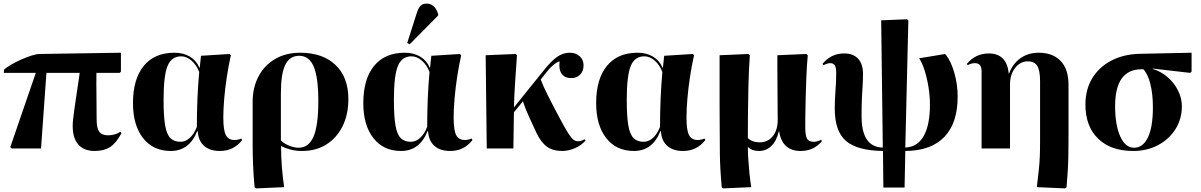

<svg xmlns="http://www.w3.org/2000/svg" viewBox="-20 -825 6674 1067"><path d="M506 14Q447 14 415.5 -21.5Q384 -57 384 -125Q384 -141 386 -159.5Q388 -178 392 -208Q396 -238 403.5 -288.5Q411 -339 423 -420H238L208 0H45L37 -7L179 -420H1L3 -439Q18 -452 44 -467Q70 -482 100 -495Q130 -508 156.5 -516.5Q183 -525 200 -525L652 -532V-427L645 -420H516Q515 -361 516 -302Q517 -243 517 -162Q517 -113 531.5 -93Q546 -73 581 -73Q600 -73 618.5 -78.5Q637 -84 649 -93L655 -85Q626 -30 592 -8Q558 14 506 14Z M929 14Q831 14 775 -57.5Q719 -129 719 -252Q719 -386 779 -459Q839 -532 949 -532Q999 -532 1035 -510.5Q1071 -489 1088 -449H1090L1097 -515L1256 -525L1263 -518Q1250 -460 1240.5 -397.5Q1231 -335 1226 -276.5Q1221 -218 1221 -171Q1221 -102 1235 -74.5Q1249 -47 1283 -47Q1302 -47 1321 -55L1326 -47Q1279 14 1202 14Q1146 14 1114 -14.5Q1082 -43 1079 -96H1076Q1032 14 929 14ZM983 -37Q1011 -37 1035 -59Q1059 -81 1074 -120Q1074 -282 1087 -425Q1072 -464 1044.5 -488Q1017 -512 987 -512Q933 -512 911 -458Q889 -404 889 -270Q889 -180 897.5 -129.5Q906 -79 926.5 -58Q947 -37 983 -37Z M1404 222 1395 216Q1389 153 1386.5 94Q1384 35 1384 -23V-258Q1384 -339 1417 -401Q1450 -463 1509.5 -497.5Q1569 -532 1648 -532Q1773 -532 1844.5 -464Q1916 -396 1916 -275Q1916 -188 1883.5 -123Q1851 -58 1793.5 -22Q1736 14 1659 14Q1621 14 1590 5Q1559 -4 1543 -13H1542Q1542 98 1559 215ZM1640 -4Q1695 -4 1722 -65Q1749 -126 1749 -264Q1749 -394 1723.5 -454.5Q1698 -515 1643 -515Q1590 -515 1565.5 -465Q1541 -415 1541 -307V-45Q1555 -29 1584.5 -16.5Q1614 -4 1640 -4Z M2209 14Q2111 14 2055 -57.5Q1999 -129 1999 -252Q1999 -386 2059 -459Q2119 -532 2229 -532Q2279 -532 2315 -510.5Q2351 -489 2368 -449H2370L2377 -515L2536 -525L2543 -518Q2530 -460 2520.5 -397.5Q2511 -335 2506 -276.5Q2501 -218 2501 -171Q2501 -102 2515 -74.5Q2529 -47 2563 -47Q2582 -47 2601 -55L2606 -47Q2559 14 2482 14Q2426 14 2394 -14.5Q2362 -43 2359 -96H2356Q2312 14 2209 14ZM2263 -37Q2291 -37 2315 -59Q2339 -81 2354 -120Q2354 -282 2367 -425Q2352 -464 2324.5 -488Q2297 -512 2267 -512Q2213 -512 2191 -458Q2169 -404 2169 -270Q2169 -180 2177.5 -129.5Q2186 -79 2206.5 -58Q2227 -37 2263 -37ZM2257 -579 2243 -586 2296 -752Q2305 -781 2317.5 -793Q2330 -805 2350 -805Q2397 -805 2415 -747V-739Z M3104 14Q3053 14 3020 -9.5Q2987 -33 2961 -87Q2942 -128 2920 -176Q2898 -224 2886 -262L2836 -201L2833 0H2685L2679 -518L2846 -525L2853 -518Q2848 -449 2843 -373.5Q2838 -298 2836 -228L2997 -428Q3043 -486 3076 -509Q3109 -532 3146 -532Q3180 -532 3201.5 -512.5Q3223 -493 3223 -461Q3223 -430 3204 -410.5Q3185 -391 3155 -391Q3118 -391 3101 -415.5Q3084 -440 3090 -484Q3075 -481 3053.5 -462.5Q3032 -444 3011 -416L2985 -383Q2998 -348 3024.5 -295Q3051 -242 3088 -173Q3118 -116 3136 -87.5Q3154 -59 3166 -49.5Q3178 -40 3192 -40Q3209 -40 3229 -51L3234 -44Q3212 -18 3176 -2Q3140 14 3104 14Z M3503 14Q3405 14 3349 -57.5Q3293 -129 3293 -252Q3293 -386 3353 -459Q3413 -532 3523 -532Q3573 -532 3609 -510.5Q3645 -489 3662 -449H3664L3671 -515L3830 -525L3837 -518Q3824 -460 3814.5 -397.5Q3805 -335 3800 -276.5Q3795 -218 3795 -171Q3795 -102 3809 -74.5Q3823 -47 3857 -47Q3876 -47 3895 -55L3900 -47Q3853 14 3776 14Q3720 14 3688 -14.5Q3656 -43 3653 -96H3650Q3606 14 3503 14ZM3557 -37Q3585 -37 3609 -59Q3633 -81 3648 -120Q3648 -282 3661 -425Q3646 -464 3618.5 -488Q3591 -512 3561 -512Q3507 -512 3485 -458Q3463 -404 3463 -270Q3463 -180 3471.5 -129.5Q3480 -79 3500.5 -58Q3521 -37 3557 -37Z M3998 222 3991 216Q3986 161 3983.5 116.5Q3981 72 3980.5 31Q3980 -10 3980 -55Q3980 -82 3979.5 -130.5Q3979 -179 3979 -237.5Q3979 -296 3979 -352.5Q3979 -409 3979 -453.5Q3979 -498 3979 -518L4139 -525L4147 -518Q4141 -428 4139 -341.5Q4137 -255 4136.5 -182Q4136 -109 4136 -58Q4160 -34 4202 -34Q4247 -34 4274.5 -68Q4302 -102 4302 -159Q4302 -179 4301.5 -214.5Q4301 -250 4301 -293Q4301 -336 4300.5 -379.5Q4300 -423 4300 -459.5Q4300 -496 4300 -518L4461 -525L4469 -518Q4464 -464 4461.5 -404Q4459 -344 4457.5 -287.5Q4456 -231 4455.5 -186.5Q4455 -142 4455 -119Q4455 -72 4465 -54.5Q4475 -37 4502 -37Q4513 -37 4523 -40Q4533 -43 4543 -48L4548 -41Q4503 14 4429 14Q4327 14 4310 -95H4308Q4296 -42 4267 -14Q4238 14 4198 14Q4159 14 4138 -7H4136Q4136 21 4138.5 59.5Q4141 98 4145 139Q4149 180 4155 215Z M4889 217 4887 14Q4743 12 4681 -42Q4619 -96 4619 -221Q4619 -275 4623 -321.5Q4627 -368 4627 -421Q4627 -450 4619 -462Q4611 -474 4593 -474Q4585 -474 4574.5 -470.5Q4564 -467 4556 -463L4551 -470Q4598 -528 4671 -528Q4722 -528 4749 -498.5Q4776 -469 4776 -414Q4776 -382 4774 -352Q4772 -322 4770 -282Q4768 -242 4768 -179Q4768 -7 4886 -5L4877 -712L5020 -718L5028 -712L5011 -5Q5079 -8 5113.5 -69.5Q5148 -131 5148 -244Q5148 -290 5140 -340Q5132 -390 5118.5 -433Q5105 -476 5088 -501L5232 -525L5238 -519Q5266 -482 5284 -418.5Q5302 -355 5302 -288Q5302 -141 5228 -64Q5154 13 5011 14L5007 217Z M5899 222 5742 215Q5749 158 5753 119.5Q5757 81 5758.5 45Q5760 9 5760 -40V-373Q5760 -433 5744.5 -458.5Q5729 -484 5692 -484Q5650 -484 5621.5 -447.5Q5593 -411 5593 -357V0H5435V-429Q5435 -474 5398 -474Q5377 -474 5358 -463L5353 -470Q5402 -528 5475 -528Q5575 -528 5586 -416L5588 -417Q5608 -471 5651 -501.5Q5694 -532 5752 -532Q5831 -532 5874.5 -486Q5918 -440 5918 -355V-50Q5918 5 5917 48Q5916 91 5913.5 130.5Q5911 170 5907 216Z M6278 14Q6153 14 6082.5 -54.5Q6012 -123 6012 -244Q6012 -327 6049.5 -389.5Q6087 -452 6155.5 -488Q6224 -524 6315 -526L6602 -532V-427L6594 -420L6386 -444V-442Q6432 -428 6468.5 -396.5Q6505 -365 6526.5 -322.5Q6548 -280 6548 -234Q6548 -164 6512.5 -107.5Q6477 -51 6415.5 -18.5Q6354 14 6278 14ZM6282 -4Q6332 -4 6359.5 -61.5Q6387 -119 6387 -228Q6387 -302 6373 -358Q6359 -414 6334 -440H6324Q6177 -440 6177 -235Q6177 -130 6205.5 -67Q6234 -4 6282 -4Z"/></svg>

Font: Literata 72pt
Style: Bold
Weight: 700
Designer: Latin by Veronika Burian and Jose Scaglione. Greek by Irene Vlachou. Cyrillic by Vera Evstafieva.
Foundry: TypeTogether
Version: Version 3.002